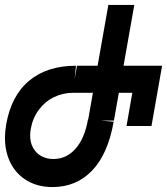

<svg xmlns="http://www.w3.org/2000/svg" viewBox="-23 -745 676 777"><path d="M-3 -188Q-3 -210.5 2 -241.5Q22.5 -358 95.2 -418.5Q168 -479 284.5 -479L279 -424.5L288.5 -479H372L415.5 -725H520.5L477 -479H633L590 -235H489L512.5 -369.5H458L438 -257H385L437 -252.5Q414 -122 350 -55Q286 12 189.5 12Q131.5 12 87.8 -13.2Q44 -38.5 20.5 -84Q-3 -129.5 -3 -188ZM99 -197Q99 -168 111.2 -146.2Q123.5 -124.5 144.8 -113Q166 -101.5 192.5 -101.5Q246.5 -101.5 283.2 -143.8Q320 -186 333 -261.5H334L353 -369.5H273Q232 -369.5 195.8 -352Q159.5 -334.5 134.5 -301.2Q109.5 -268 101.5 -223.5Q99 -208.5 99 -197Z"/></svg>

Font: JuliaMono BoldItalic
Style: Regular
Weight: 700
Italic angle: -9°
Monospace: yes
Designer: cormullion
Foundry: corm
Version: Version 0.049; ttfautohint (v1.8.4)